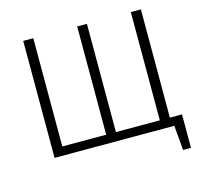

<svg xmlns="http://www.w3.org/2000/svg" viewBox="-116 -813 1144 1086"><g transform="rotate(-15 455.5 -270.0)"><path d="M800 -51V-685H741V-51H484V-685H427V-51H170V-685H111V0H812L825 145H871V-51Z"/></g></svg>

Font: FiraGO Light
Style: Regular
Weight: 300
Designer: bBox Type
Foundry: bBox Type GmbH
Version: Version 1.001;PS 001.001;hotconv 1.0.88;makeotf.lib2.5.64775